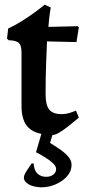

<svg xmlns="http://www.w3.org/2000/svg" viewBox="-20 -565 371 821"><path d="M206 12Q136 12 104 -17Q72 -46 72 -111V-340Q72 -370 61 -381Q50 -392 17 -393L10 -400L15 -443Q45 -457 73.5 -475Q102 -493 123.5 -508.5Q145 -524 158 -534.5Q171 -545 171 -545L197 -533Q197 -533 193.5 -511.5Q190 -490 187 -450L313 -453L317 -448L307 -385L181 -388Q179 -344 177 -287.5Q175 -231 175 -161Q175 -116 190.5 -96.5Q206 -77 243 -77Q265 -77 285 -84.5Q305 -92 305 -92L317 -62Q317 -62 304 -51Q291 -40 272 -25Q253 -10 235 1Q217 12 206 12ZM157 236Q141 236 123.5 231.5Q106 227 94 217Q82 207 82 195Q82 184 94 165.5Q106 147 115 134H124Q125 162 139.5 176.5Q154 191 177 191Q196 191 208 181.5Q220 172 220 158Q220 146 207 133.5Q194 121 174 108.5Q154 96 134 86L167 -27H216L194 46Q212 57 233.5 71.5Q255 86 270.5 103Q286 120 286 140Q286 167 267 188.5Q248 210 218.5 223Q189 236 157 236Z"/></svg>

Font: Alegreya SemiBold
Style: Regular
Weight: 600
Designer: Juan Pablo del Peral
Foundry: Huerta Tipografica
Version: Version 2.009